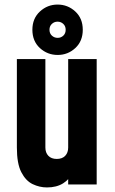

<svg xmlns="http://www.w3.org/2000/svg" viewBox="-20 -809 503 842"><path d="M186 13Q153.5 13 123.2 -1.5Q93 -16 73.5 -53.8Q54 -91.5 54 -162V-550H179V-162Q179 -139.5 192 -125.8Q205 -112 229 -112Q253 -112 266 -125.8Q279 -139.5 279 -162V-550H404V0H279V-84L301 -55Q285.5 -23 256.8 -5Q228 13 186 13ZM233 -568Q188 -568 155 -598.2Q122 -628.5 122 -678.5Q122 -728 155 -758.5Q188 -789 232.5 -789Q277 -789 310 -758.8Q343 -728.5 343 -678.5Q343 -628.5 310.2 -598.2Q277.5 -568 233 -568ZM233 -643Q247.5 -643 257.8 -652.8Q268 -662.5 268 -678.5Q268 -694.5 257.5 -704.2Q247 -714 232.5 -714Q218 -714 207.5 -704.2Q197 -694.5 197 -678.5Q197 -662.5 207.5 -652.8Q218 -643 233 -643Z"/></svg>

Font: Mohave Light
Style: Bold
Weight: 700
Version: Version 2.003